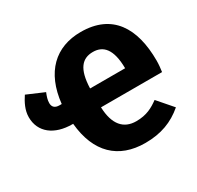

<svg xmlns="http://www.w3.org/2000/svg" viewBox="-164 -893 1120 1092"><g transform="rotate(-30 396.0 -347.5)"><path d="M783 -356C783 -571 696 -713 490 -713C324 -713 213 -610 192 -412H177C148 -412 133 -426 133 -452C133 -473 140 -493 149 -515L37 -563C14 -528 -8 -487 -8 -440C-8 -341 70 -282 187 -282H192C210 -85 319 18 494 18C598 18 676 -12 745 -71L661 -168C621 -139 580 -115 511 -115C429 -115 380 -169 376 -284H777C780 -305 783 -330 783 -356ZM376 -408C380 -535 423 -580 493 -580C560 -580 605 -535 606 -408Z"/></g></svg>

Font: Fira Sans ExtraBold
Style: Regular
Weight: 800
Designer: bBox Type GmbH & Carrois Corporate GbR & Edenspiekermann AG
Foundry: bBox Type GmbH & Carrois Corporate GbR & Edenspiekermann AG
Version: Version 4.300;PS 004.300;hotconv 1.0.88;makeotf.lib2.5.64775